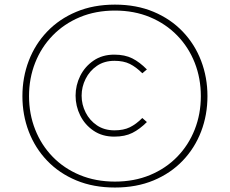

<svg xmlns="http://www.w3.org/2000/svg" viewBox="-20 -797 1000 836"><path d="M106.4 -378.4Q106.4 -456.1 133.1 -523.7Q159.7 -591.3 209.2 -642.3Q258.8 -693.4 327.6 -722.2Q396.5 -751 480.5 -751Q564.5 -751 633.3 -722.2Q702.1 -693.4 751.7 -642.3Q801.3 -591.3 827.9 -523.7Q854.5 -456.1 854.5 -378.4Q854.5 -300.8 827.9 -233.2Q801.3 -165.5 751.7 -114.5Q702.1 -63.5 633.3 -34.9Q564.5 -6.3 480.5 -6.3Q396.5 -6.3 327.6 -34.9Q258.8 -63.5 209.2 -114.5Q159.7 -165.5 133.1 -233.2Q106.4 -300.8 106.4 -378.4ZM77.6 -378.4Q77.6 -296.4 105.2 -224.4Q132.8 -152.3 185.3 -97.4Q237.8 -42.5 312.3 -11.5Q386.7 19.5 480.5 19.5Q574.2 19.5 648.7 -11.5Q723.1 -42.5 775.6 -97.4Q828.1 -152.3 855.7 -224.4Q883.3 -296.4 883.3 -378.4Q883.3 -460 855.7 -532.2Q828.1 -604.5 775.6 -659.4Q723.1 -714.4 648.7 -745.6Q574.2 -776.9 480.5 -776.9Q386.7 -776.9 312.3 -745.6Q237.8 -714.4 185.3 -659.4Q132.8 -604.5 105.2 -532.2Q77.6 -460 77.6 -378.4ZM619.6 -494.6Q588.4 -526.4 556.2 -542.7Q523.9 -559.1 477.5 -559.1Q425.3 -559.1 387.5 -533.2Q349.6 -507.3 329.3 -466.6Q309.1 -425.8 309.1 -380.4Q309.1 -335 329.3 -294.2Q349.6 -253.4 387.5 -227.8Q425.3 -202.1 477.5 -202.1Q523.9 -202.1 556.2 -218.3Q588.4 -234.4 619.6 -265.6L599.6 -283.2Q572.8 -256.3 545.4 -242.9Q518.1 -229.5 478.5 -229.5Q434.1 -229.5 402.1 -251.2Q370.1 -272.9 352.8 -307.4Q335.4 -341.8 335.4 -380.4Q335.4 -418.9 352.8 -453.6Q370.1 -488.3 402.1 -510.3Q434.1 -532.2 478.5 -532.2Q518.1 -532.2 545.4 -518.6Q572.8 -504.9 599.6 -478Z"/></svg>

Font: Estedad VF
Style: Regular
Weight: 100
Designer: Amin Abedi
Version: Version 7.3